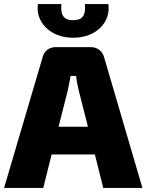

<svg xmlns="http://www.w3.org/2000/svg" viewBox="-25 -921 718 941"><path d="M334 -736C451 -736 519 -817 506 -901H391C397 -841 375 -822 334 -822C292 -822 270 -841 276 -901H161C148 -817 217 -736 334 -736ZM481 0H673L485 -641C477 -671 451 -690 421 -690H247C217 -690 191 -671 184 -641L-5 0H187L228 -164H440ZM262 -300 307 -477C312 -500 317 -526 321 -549H348C350 -526 356 -500 361 -477L406 -300Z"/></svg>

Font: Exo 2 Extra Bold
Style: Regular
Weight: 800
Designer: Natanael Gama
Version: Version 1.001;PS 001.001;hotconv 1.0.88;makeotf.lib2.5.64775